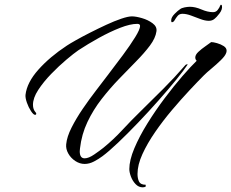

<svg xmlns="http://www.w3.org/2000/svg" viewBox="-20 -687 989 821"><path d="M342 14Q321 14 302 1.5Q283 -11 272 -30.5Q261 -50 263 -70Q266 -102 286 -141.5Q306 -181 334 -222Q362 -263 391 -300.5Q420 -338 441 -366Q474 -409 505.5 -451.5Q537 -494 558 -528Q579 -562 579 -576Q579 -585 567 -585Q537 -585 493.5 -568Q450 -551 403 -525Q356 -499 315 -472Q296 -459 264 -432Q232 -405 199 -371Q166 -337 143.5 -302.5Q121 -268 121 -239Q121 -219 132 -207Q135 -204 135 -201Q135 -196 130 -196Q123 -196 112.5 -212Q102 -228 95 -248Q88 -268 89 -281Q95 -334 144 -389Q193 -444 266 -492Q278 -500 304.5 -515Q331 -530 365.5 -547.5Q400 -565 434.5 -581Q469 -597 498.5 -607Q528 -617 544 -617Q561 -617 587 -609.5Q613 -602 632.5 -587.5Q652 -573 649 -553Q645 -524 621 -492Q597 -460 562 -424.5Q527 -389 488.5 -349Q450 -309 414.5 -263.5Q379 -218 354 -165.5Q329 -113 322 -52Q322 -49 321.5 -46Q321 -43 321 -40Q321 -10 342 -10Q359 -10 383 -26.5Q407 -43 422 -55Q465 -90 502.5 -130.5Q540 -171 580 -210Q629 -258 678 -307Q727 -356 772 -408Q774 -411 779 -412Q784 -413 781 -409Q766 -386 733 -345.5Q700 -305 657.5 -257Q615 -209 570 -162Q525 -115 485 -77Q445 -39 418 -19Q402 -7 382 3.5Q362 14 342 14ZM590 114Q573 114 560 100.5Q547 87 540 68.5Q533 50 533 36Q533 -2 554.5 -53Q576 -104 610.5 -159.5Q645 -215 684.5 -267.5Q724 -320 760.5 -362Q797 -404 821 -427Q815 -433 815 -441Q815 -453 828.5 -465.5Q842 -478 858 -489Q874 -500 883 -507Q892 -507 908 -502.5Q924 -498 936.5 -490Q949 -482 949 -470Q949 -464 946 -458Q942 -447 923.5 -429Q905 -411 884.5 -394Q864 -377 853 -366Q827 -340 790.5 -301Q754 -262 715.5 -216.5Q677 -171 643.5 -122.5Q610 -74 589 -28Q568 18 568 57Q568 76 574.5 89.5Q581 103 603 103V111Q597 114 590 114ZM715 -592Q713 -592 712.5 -595Q712 -598 712 -600Q712 -613 727 -628Q742 -643 749 -647Q756 -653 769.5 -655.5Q783 -658 792 -658Q815 -658 841.5 -646.5Q868 -635 891 -635Q903 -635 910.5 -644Q918 -653 923 -666Q927 -668 929 -663Q932 -647 918.5 -629.5Q905 -612 898 -607Q888 -598 873 -598Q857 -598 837 -605.5Q817 -613 797 -620.5Q777 -628 760 -628Q747 -628 739.5 -619Q732 -610 727 -601Q722 -592 715 -592Z"/></svg>

Font: The Nautigal
Style: Bold
Weight: 700
Designer: Robert E. Leuschke
Foundry: Robert E. Leuschke
Version: Version 1.100; ttfautohint (v1.8.3)